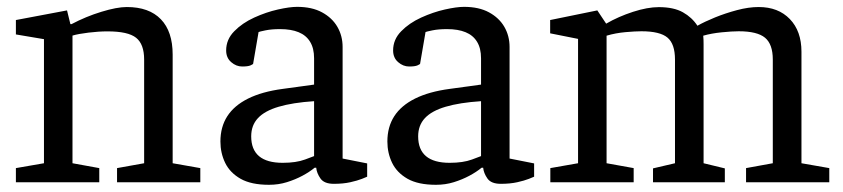

<svg xmlns="http://www.w3.org/2000/svg" viewBox="-20 -524 2424 552"><path d="M25.7 0V-40.7L106.4 -54.7V-411.4L25.7 -425V-466.4L172.7 -494.1L182.4 -454.6H185.6Q226.9 -476.5 271.5 -490.1Q316.1 -503.8 344.6 -503.8Q408.6 -503.8 442.5 -468.6Q476.4 -433.5 476.4 -367V-54.7L555.9 -40.7V0H316.5V-40.7L394.4 -54.7V-352.7Q394.4 -397.1 371.3 -415.4Q348.3 -433.8 289.2 -433.8Q263.6 -433.8 234.4 -430.2Q205.2 -426.7 188.4 -421.7V-54.7L265.4 -40.7V0Z M753.3 7.3Q702.2 7.3 671.7 -10Q641.2 -27.4 627.4 -55.7Q613.7 -84 613.7 -117.2Q613.7 -159.1 633.5 -189.9Q653.3 -220.6 693.3 -240.6Q733.4 -260.5 792.6 -268.4L883 -280.8V-356.4Q883 -385.3 871.5 -403.9Q860.1 -422.6 838.5 -431.4Q817 -440.3 785.2 -440.3Q760.5 -440.3 743.2 -436.7Q725.9 -433.1 723.4 -431.9L707.7 -340.4Q707.4 -339.4 700.4 -336.1Q693.3 -332.8 676.2 -332.8Q659.1 -332.8 644.7 -345.3Q630.2 -357.8 630.2 -379Q630.2 -410.5 653.4 -434.1Q676.5 -457.8 710.9 -473.5Q745.2 -489.1 779 -496.7Q812.8 -504.3 834.1 -504.3Q876.9 -504.3 905.9 -488.5Q934.9 -472.8 950 -446.8Q965 -420.8 965 -388.9V-68.2L1035.6 -54.2V-16Q1033.5 -15 1020.6 -9.8Q1007.7 -4.7 987.2 -0.1Q966.7 4.5 939.7 4.5Q912 4.5 901.3 -10.9Q890.6 -26.2 889.1 -41.8H884.6Q870.1 -29.8 849.6 -18.8Q829.1 -7.8 805 -0.3Q780.9 7.3 753.3 7.3ZM792.8 -55.9Q831.4 -55.9 857 -65.4Q882.6 -74.9 883 -75.2V-233.1Q821.3 -229 781.2 -217.1Q741.1 -205.3 721.7 -184.5Q702.2 -163.7 702.2 -132Q702.2 -55.9 792.8 -55.9Z M1233.3 7.3Q1182.2 7.3 1151.7 -10Q1121.2 -27.4 1107.4 -55.7Q1093.7 -84 1093.7 -117.2Q1093.7 -159.1 1113.5 -189.9Q1133.3 -220.6 1173.3 -240.6Q1213.4 -260.5 1272.6 -268.4L1363 -280.8V-356.4Q1363 -385.3 1351.5 -403.9Q1340.1 -422.6 1318.5 -431.4Q1297 -440.3 1265.2 -440.3Q1240.5 -440.3 1223.2 -436.7Q1205.9 -433.1 1203.4 -431.9L1187.7 -340.4Q1187.4 -339.4 1180.4 -336.1Q1173.3 -332.8 1156.2 -332.8Q1139.1 -332.8 1124.7 -345.3Q1110.2 -357.8 1110.2 -379Q1110.2 -410.5 1133.4 -434.1Q1156.5 -457.8 1190.9 -473.5Q1225.2 -489.1 1259 -496.7Q1292.8 -504.3 1314.1 -504.3Q1356.9 -504.3 1385.9 -488.5Q1414.9 -472.8 1430 -446.8Q1445 -420.8 1445 -388.9V-68.2L1515.6 -54.2V-16Q1513.5 -15 1500.6 -9.8Q1487.7 -4.7 1467.2 -0.1Q1446.7 4.5 1419.7 4.5Q1392 4.5 1381.3 -10.9Q1370.6 -26.2 1369.1 -41.8H1364.6Q1350.1 -29.8 1329.6 -18.8Q1309.1 -7.8 1285 -0.3Q1260.9 7.3 1233.3 7.3ZM1272.8 -55.9Q1311.4 -55.9 1337 -65.4Q1362.6 -74.9 1363 -75.2V-233.1Q1301.3 -229 1261.2 -217.1Q1221.1 -205.3 1201.7 -184.5Q1182.2 -163.7 1182.2 -132Q1182.2 -55.9 1272.8 -55.9Z M1562.2 0V-40.7L1641.9 -54.7V-412.2L1561.7 -428.2V-466.4L1697.3 -494.1L1722.7 -456Q1758.2 -476.5 1799.9 -490Q1841.6 -503.5 1874 -503.5Q1917 -503.5 1943.3 -488.7Q1969.6 -473.9 1985.1 -450Q2005.6 -461.6 2035.7 -473.9Q2065.8 -486.1 2098.9 -494.9Q2132.1 -503.8 2161.3 -503.8Q2217.4 -503.8 2250.8 -469.2Q2284.2 -434.6 2284.2 -375.2V-54.7L2364.2 -40.7V0H2124.9V-40.7L2201.8 -54.7V-352.8Q2201.8 -396.9 2179.5 -415.5Q2157.1 -434.1 2103.9 -434.1Q2084.9 -434.1 2054.9 -431.1Q2025 -428.1 2001.8 -421.4Q2002.4 -416.1 2002.6 -409.2Q2002.8 -402.3 2002.8 -396.4V-54.7L2063.9 -39.9V0H1857.4V-39.9L1920.6 -54.7V-352.8Q1920.6 -397.7 1899 -415.9Q1877.4 -434.1 1824.1 -434.1Q1806.5 -434.1 1778.3 -431.6Q1750 -429.1 1723.9 -421.4V-54.7L1801.8 -40.7V0Z"/></svg>

Font: Faustina Light
Style: Regular
Weight: 300
Designer: Alfonso Garcia
Foundry: http://www.omnibus-type.com
Version: Version 1.200